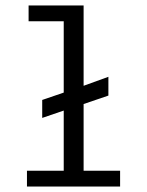

<svg xmlns="http://www.w3.org/2000/svg" viewBox="-20 -685 540 705"><path d="M79 0V-58H214V-279L135 -252V-318L214 -345V-607H85V-665H287V-370L378 -403V-334L287 -303V-58H421V0Z"/></svg>

Font: Inconsolata Nerd Font Mono
Style: Regular
Weight: 400
Monospace: yes
Designer: Raph Levien, Cyreal, Brenton Simpson
Foundry: Raph Levien, Cyreal, Google
Version: Version 3.000; ttfautohint (v1.8.3);Nerd Fonts 3.0.2